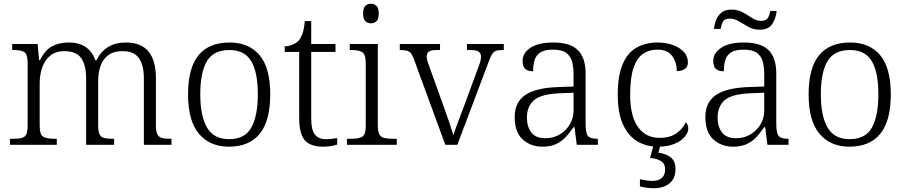

<svg xmlns="http://www.w3.org/2000/svg" viewBox="-20 -770 4816 1021"><path d="M33 0V-32H50Q79 -32 96 -36.5Q113 -41 120 -56.5Q127 -72 127 -105V-433Q127 -481 110 -492.5Q93 -504 55 -504H45V-536H180L188 -450H193Q218 -503 256.5 -523.5Q295 -544 344 -544Q402 -544 437 -519Q472 -494 487 -449H493Q539 -544 650 -544Q809 -544 809 -355V-105Q809 -72 816.5 -56.5Q824 -41 840.5 -36.5Q857 -32 886 -32H892V0H745V-354Q745 -423 719 -460.5Q693 -498 631 -498Q584 -498 555.5 -476.5Q527 -455 514.5 -419Q502 -383 502 -340V-105Q502 -72 509 -56.5Q516 -41 533 -36.5Q550 -32 579 -32H587V0H438V-354Q438 -423 412 -460.5Q386 -498 322 -498Q276 -498 247 -474Q218 -450 204.5 -411Q191 -372 191 -326V-102Q191 -54 209.5 -43Q228 -32 271 -32H282V0Z M1197 10Q1096 10 1038 -58.5Q980 -127 980 -268Q980 -408 1035.5 -476Q1091 -544 1201 -544Q1303 -544 1360 -477Q1417 -410 1417 -268Q1417 -127 1361 -58.5Q1305 10 1197 10ZM1198 -30Q1283 -30 1317 -92.5Q1351 -155 1351 -268Q1351 -387 1315.5 -445.5Q1280 -504 1200 -504Q1116 -504 1080.5 -445Q1045 -386 1045 -268Q1045 -153 1081 -91.5Q1117 -30 1198 -30Z M1699 10Q1631 10 1601 -24Q1571 -58 1571 -143V-494H1494V-524Q1513 -524 1532 -531Q1551 -538 1565 -551Q1579 -565 1588 -590Q1597 -615 1601 -658H1635V-536H1764V-494H1635V-137Q1635 -80 1654.5 -55Q1674 -30 1712 -30Q1729 -30 1743 -31.5Q1757 -33 1773 -36V-1Q1759 4 1738.5 7Q1718 10 1699 10Z M1953 -646Q1935 -646 1923 -657Q1911 -668 1911 -698Q1911 -728 1923 -739Q1935 -750 1953 -750Q1970 -750 1982 -739Q1994 -728 1994 -698Q1994 -668 1982 -657Q1970 -646 1953 -646ZM1825 0V-32H1845Q1888 -32 1906.5 -43Q1925 -54 1925 -102V-431Q1925 -481 1906.5 -492.5Q1888 -504 1850 -504H1840V-536H1989V-105Q1989 -72 1997 -56.5Q2005 -41 2022.5 -36.5Q2040 -32 2069 -32H2090V0Z M2182 -453Q2170 -486 2156.5 -495Q2143 -504 2106 -504V-536H2320V-504H2302Q2272 -504 2260.5 -495.5Q2249 -487 2249 -468Q2249 -458 2254.5 -441Q2260 -424 2266 -408L2337 -210Q2352 -170 2367.5 -124Q2383 -78 2391 -51Q2397 -71 2412.5 -113Q2428 -155 2448 -207L2514 -386Q2526 -416 2532 -435.5Q2538 -455 2538 -468Q2538 -486 2525.5 -495Q2513 -504 2481 -504H2463V-536H2659V-504H2651Q2629 -504 2617 -499.5Q2605 -495 2596.5 -481.5Q2588 -468 2578 -440L2412 0H2348Z M2865 10Q2802 10 2759.5 -28.5Q2717 -67 2717 -148Q2717 -227 2773.5 -265Q2830 -303 2947 -307L3030 -310V-372Q3030 -411 3022.5 -441Q3015 -471 2991.5 -488.5Q2968 -506 2920 -506Q2877 -506 2854 -491.5Q2831 -477 2823 -451Q2815 -425 2815 -391Q2787 -391 2773 -403.5Q2759 -416 2759 -446Q2759 -488 2801 -516Q2843 -544 2922 -544Q3012 -544 3053 -503.5Q3094 -463 3094 -379V-112Q3094 -64 3106 -48Q3118 -32 3155 -32H3159V0H3047L3035 -94H3030Q3013 -69 2992 -45Q2971 -21 2940.5 -5.5Q2910 10 2865 10ZM2880 -35Q2924 -35 2958 -56Q2992 -77 3011 -110Q3030 -143 3030 -181V-277L2956 -274Q2857 -270 2819.5 -237Q2782 -204 2782 -145Q2782 -96 2805.5 -65.5Q2829 -35 2880 -35Z M3478 10Q3417 10 3369 -18.5Q3321 -47 3293 -108Q3265 -169 3265 -264Q3265 -371 3292.5 -432Q3320 -493 3368 -518.5Q3416 -544 3477 -544Q3520 -544 3557 -531Q3594 -518 3616 -494.5Q3638 -471 3638 -439Q3638 -393 3579 -392Q3579 -437 3555 -471.5Q3531 -506 3475 -506Q3432 -506 3399.5 -484Q3367 -462 3349 -409.5Q3331 -357 3331 -265Q3331 -152 3373 -94Q3415 -36 3489 -37Q3543 -37 3577 -61Q3611 -85 3627 -120Q3640 -107 3640 -86Q3640 -66 3622 -43.5Q3604 -21 3567.5 -5.5Q3531 10 3478 10ZM3455 231Q3439 231 3420 228.5Q3401 226 3383 221V183Q3401 187 3417 189.5Q3433 192 3448 192Q3480 192 3498.5 177Q3517 162 3517 131Q3517 101 3495.5 87Q3474 73 3437 70L3458 -9H3495L3481 42Q3522 47 3547 67Q3572 87 3572 128Q3572 180 3540 205.5Q3508 231 3455 231Z M3879 10Q3816 10 3773.5 -28.5Q3731 -67 3731 -148Q3731 -227 3787.5 -265Q3844 -303 3961 -307L4044 -310V-372Q4044 -411 4036.5 -441Q4029 -471 4005.5 -488.5Q3982 -506 3934 -506Q3891 -506 3868 -491.5Q3845 -477 3837 -451Q3829 -425 3829 -391Q3801 -391 3787 -403.5Q3773 -416 3773 -446Q3773 -488 3815 -516Q3857 -544 3936 -544Q4026 -544 4067 -503.5Q4108 -463 4108 -379V-112Q4108 -64 4120 -48Q4132 -32 4169 -32H4173V0H4061L4049 -94H4044Q4027 -69 4006 -45Q3985 -21 3954.5 -5.5Q3924 10 3879 10ZM3894 -35Q3938 -35 3972 -56Q4006 -77 4025 -110Q4044 -143 4044 -181V-277L3970 -274Q3871 -270 3833.5 -237Q3796 -204 3796 -145Q3796 -96 3819.5 -65.5Q3843 -35 3894 -35ZM4020 -612Q3987 -612 3960 -627Q3933 -642 3909.5 -656.5Q3886 -671 3862 -671Q3832 -671 3823.5 -653.5Q3815 -636 3812 -616H3777Q3779 -641 3788.5 -664.5Q3798 -688 3817.5 -703.5Q3837 -719 3869 -719Q3904 -719 3930.5 -704Q3957 -689 3980 -674Q4003 -659 4026 -659Q4055 -659 4064 -675.5Q4073 -692 4076 -712H4110Q4107 -674 4087 -643Q4067 -612 4020 -612Z M4497 10Q4396 10 4338 -58.5Q4280 -127 4280 -268Q4280 -408 4335.5 -476Q4391 -544 4501 -544Q4603 -544 4660 -477Q4717 -410 4717 -268Q4717 -127 4661 -58.5Q4605 10 4497 10ZM4498 -30Q4583 -30 4617 -92.5Q4651 -155 4651 -268Q4651 -387 4615.5 -445.5Q4580 -504 4500 -504Q4416 -504 4380.5 -445Q4345 -386 4345 -268Q4345 -153 4381 -91.5Q4417 -30 4498 -30Z"/></svg>

Font: Noto Serif Malayalam Light
Style: Regular
Weight: 300
Designer: Indian type Foundry, Jelle Bosma, Monotype Design Team
Foundry: Monotype Imaging Inc.
Version: Version 2.104; ttfautohint (v1.8.4.7-5d5b)